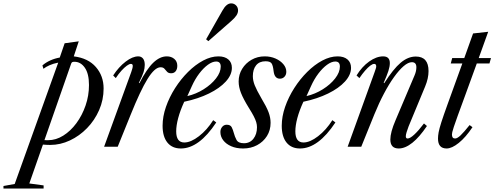

<svg xmlns="http://www.w3.org/2000/svg" viewBox="-184 -868 2924 1136"><path d="M-163.5 247.5V232.5L-97 220.5L160.5 -497.5Q131.5 -492 109.5 -482.2Q87.5 -472.5 73 -461L67 -481Q87 -498.5 113.8 -510.5Q140.5 -522.5 169.5 -527.5L198.5 -612L282 -623.5L252.5 -534.5Q337.5 -524 383.2 -471.5Q429 -419 429 -344.5Q429 -277 402.5 -216.5Q376 -156 331 -109.8Q286 -63.5 229.5 -37Q173 -10.5 113 -10.5Q104 -10.5 92.8 -11Q81.5 -11.5 70 -12.5L-10.5 217.5L74 229V247.5ZM101 -38.5Q147 -38.5 190.2 -65.5Q233.5 -92.5 267.8 -138.8Q302 -185 322.2 -243.5Q342.5 -302 342.5 -365Q342.5 -432 318 -467.2Q293.5 -502.5 256 -502.5Q248 -502.5 243.8 -500.5Q239.5 -498.5 237 -491.5L79 -39Q87 -38.5 91.2 -38.5Q95.5 -38.5 101 -38.5Z M432 0 592.5 -441.5Q596 -452 598.8 -461.5Q601.5 -471 601.5 -478Q601.5 -490 590.5 -490Q581 -490 566.2 -479.2Q551.5 -468.5 534.5 -449.8Q517.5 -431 501 -406L485.5 -421.5Q518.5 -472 559.2 -503.2Q600 -534.5 634 -534.5Q651.5 -534.5 662 -521.8Q672.5 -509 672.5 -484Q672.5 -464 665.5 -441.5Q658.5 -419 637.5 -377.5L641 -376Q684 -460 723 -497.2Q762 -534.5 803 -534.5Q829.5 -534.5 847.2 -519.5Q865 -504.5 865 -479Q865 -459 855.5 -446.8Q846 -434.5 828.5 -434.5Q812.5 -434.5 804.5 -443.5Q796.5 -452.5 789 -461.2Q781.5 -470 766 -470Q748.5 -470 729.2 -452.5Q710 -435 688.5 -400.2Q667 -365.5 642.5 -313.2Q618 -261 590 -191.5L512.5 0Z M886 10.5Q834.5 10.5 806.2 -24.8Q778 -60 778 -124Q778 -178.5 798 -236Q818 -293.5 852 -346.8Q886 -400 928.8 -442.5Q971.5 -485 1018 -509.8Q1064.5 -534.5 1108.5 -534.5Q1145.5 -534.5 1166.8 -516.5Q1188 -498.5 1188 -466.5Q1188 -425 1152 -385.5Q1116 -346 1052.5 -314.8Q989 -283.5 906 -266Q882 -213.5 870.2 -169.2Q858.5 -125 858.5 -91Q858.5 -25 906.5 -25Q945 -25 993 -62Q1041 -99 1077.5 -157L1095.5 -143.5Q993.5 10.5 886 10.5ZM924.5 -299.5Q976 -311.5 1021 -339.8Q1066 -368 1094 -404Q1122 -440 1122 -474Q1122 -504 1095 -504Q1072.5 -504 1046 -484.8Q1019.5 -465.5 994.5 -432.5Q969.5 -399.5 950.5 -357ZM1048.5 -624.5 1035.5 -635.5 1131.5 -804.5Q1155.5 -848 1183.5 -848Q1201 -848 1212.8 -836Q1224.5 -824 1224.5 -806Q1224.5 -791.5 1214.8 -776.5Q1205 -761.5 1182.5 -742Z M1254.5 10.5Q1214 10.5 1183.8 -2.8Q1153.5 -16 1136.8 -38Q1120 -60 1120 -87Q1120 -104.5 1130.5 -117.2Q1141 -130 1157.5 -130Q1179.5 -130 1187 -115Q1194.5 -100 1199.5 -81Q1205 -59.5 1215.5 -40Q1226 -20.5 1259.5 -20.5Q1294.5 -20.5 1315.5 -47.2Q1336.5 -74 1336.5 -115.5Q1336.5 -130 1332 -145.2Q1327.5 -160.5 1317 -180.8Q1306.5 -201 1288.5 -229.5Q1255.5 -283 1241.8 -318.2Q1228 -353.5 1228 -386Q1228 -427 1248.8 -460.8Q1269.5 -494.5 1304.5 -514.5Q1339.5 -534.5 1382 -534.5Q1417 -534.5 1446 -521.8Q1475 -509 1492.5 -488.2Q1510 -467.5 1510 -443.5Q1510 -425.5 1499.2 -414Q1488.5 -402.5 1472 -402.5Q1440.5 -402.5 1435 -446Q1431 -482.5 1422 -494Q1413 -505.5 1387 -505.5Q1350.5 -505.5 1331.2 -481.5Q1312 -457.5 1312 -417Q1312 -391.5 1323.2 -363.2Q1334.5 -335 1362 -287.5Q1393 -236 1405 -204Q1417 -172 1417 -141.5Q1417 -97.5 1395.5 -63.2Q1374 -29 1337.2 -9.2Q1300.5 10.5 1254.5 10.5Z M1591 10.5Q1539.5 10.5 1511.2 -24.8Q1483 -60 1483 -124Q1483 -178.5 1503 -236Q1523 -293.5 1557 -346.8Q1591 -400 1633.8 -442.5Q1676.5 -485 1723 -509.8Q1769.5 -534.5 1813.5 -534.5Q1850.5 -534.5 1871.8 -516.5Q1893 -498.5 1893 -466.5Q1893 -425 1857 -385.5Q1821 -346 1757.5 -314.8Q1694 -283.5 1611 -266Q1587 -213.5 1575.2 -169.2Q1563.5 -125 1563.5 -91Q1563.5 -25 1611.5 -25Q1650 -25 1698 -62Q1746 -99 1782.5 -157L1800.5 -143.5Q1698.5 10.5 1591 10.5ZM1629.5 -299.5Q1681 -311.5 1726 -339.8Q1771 -368 1799 -404Q1827 -440 1827 -474Q1827 -504 1800 -504Q1777.5 -504 1751 -484.8Q1724.5 -465.5 1699.5 -432.5Q1674.5 -399.5 1655.5 -357Z M2175 10.5Q2125.5 10.5 2125.5 -42.5Q2125.5 -85 2156 -156L2269 -422.5Q2279.5 -447 2279.5 -470Q2279.5 -500 2253 -500Q2231.5 -500 2204.5 -477Q2177.5 -454 2147.5 -412.2Q2117.5 -370.5 2087.8 -314.2Q2058 -258 2031 -191.5L1953.5 0H1873L2032.5 -441.5Q2037 -454.5 2039.5 -462.2Q2042 -470 2042 -475Q2042 -490 2030 -490Q2020.5 -490 2006.5 -479.5Q1992.5 -469 1976 -450Q1959.5 -431 1942.5 -406L1925.5 -421.5Q1957.5 -473.5 2000.2 -504Q2043 -534.5 2083 -534.5Q2122.5 -534.5 2122.5 -494.5Q2122.5 -474.5 2114 -448.2Q2105.5 -422 2086 -377.5L2089.5 -376Q2143 -460 2186.5 -496.8Q2230 -533.5 2276 -533.5Q2351.5 -533.5 2351.5 -447.5Q2351.5 -404.5 2331.5 -356.5L2233.5 -120Q2226.5 -102 2221.8 -86.2Q2217 -70.5 2217 -62Q2217 -48.5 2227.5 -48.5Q2242 -48.5 2267.2 -71.8Q2292.5 -95 2324.5 -137.5L2342 -122.5Q2298 -57 2255.8 -23.2Q2213.5 10.5 2175 10.5Z M2458.5 10.5Q2407.5 10.5 2407.5 -48Q2407.5 -64.5 2411.2 -85.2Q2415 -106 2427.2 -144.5Q2439.5 -183 2464.5 -252L2551.5 -492.5H2483L2491.5 -524.5H2563L2615 -670L2704.5 -680L2648.5 -524.5H2721L2712 -492.5H2637L2567.5 -301.5Q2540 -227 2524.2 -183.2Q2508.5 -139.5 2501.2 -117.5Q2494 -95.5 2492 -86.5Q2490 -77.5 2490 -72Q2490 -48.5 2508.5 -48.5Q2521.5 -48.5 2541.2 -67.2Q2561 -86 2594.5 -128L2611.5 -115.5Q2571.5 -55.5 2530.5 -22.5Q2489.5 10.5 2458.5 10.5Z"/></svg>

Font: Libre Caslon Condensed
Style: Italic
Weight: 400
Italic angle: -22.583°
Designer: Pablo Impallari, Rodrigo Fuenzalida, Katja Schimmel, Ertekin Erdin
Foundry: Pablo Impallari, Rodrigo Fuenzalida
Version: Version 2.000;gftools[0.9.33]